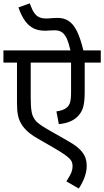

<svg xmlns="http://www.w3.org/2000/svg" viewBox="-20 -916 608 1120"><path d="M0 -622.1V-550.8H79.1V-315.9C79.1 -252.9 86.9 -222.2 104.5 -192.9C109.9 -183.1 117.2 -173.3 126 -164.1C143.6 -144.5 164.6 -127.9 203.1 -106L289.6 -56.2C320.3 -38.1 341.8 -24.9 355 -15.6C368.2 -6.3 377.9 1.5 384.8 8.3C398.4 22 403.3 33.7 403.3 54.7C403.3 64.5 401.9 74.2 397 87.9C394.5 94.7 391.1 101.6 387.7 107.9C384.3 114.3 377.4 126 367.2 142.1L439.5 183.6C468.3 140.6 485.8 94.2 485.8 53.2C485.8 29.3 481.4 9.3 473.1 -7.8C455.6 -41.5 422.9 -67.9 369.6 -97.7L259.8 -160.2C231.9 -176.3 212.9 -189 202.1 -198.2C190.9 -207.5 182.6 -217.8 176.8 -228.5C170.4 -239.3 166 -252.9 163.6 -270C160.6 -287.1 159.2 -314.5 159.2 -352.5V-550.8H394.5V-380.4C394.5 -350.6 392.6 -329.6 388.2 -316.9C379.9 -291.5 359.9 -273.4 309.1 -266.1L323.2 -191.9C377 -196.8 416 -215.3 439.5 -243.7C463.4 -271.5 474.1 -303.2 474.1 -380.4V-550.8H567.9V-622.1H466.3C454.6 -670.4 441.9 -707.5 428.7 -734.4C399.9 -790.5 366.2 -811.5 314.9 -811.5C302.7 -811.5 291.5 -811 280.3 -810.1C269.5 -808.6 259.8 -808.1 251 -808.1C233.9 -808.1 220.2 -810.5 209.5 -815.4C198.2 -820.3 189 -828.1 180.7 -839.4C172.4 -850.1 163.6 -869.1 153.3 -896.5L87.4 -872.6C99.6 -837.9 113.8 -810.5 128.9 -790.5C159.7 -751 193.8 -736.8 246.1 -736.8C254.9 -736.8 263.7 -737.3 272 -738.3C280.8 -738.8 289.6 -739.3 298.3 -739.3C333 -739.3 353 -725.6 369.1 -691.9C376.5 -675.8 383.8 -652.8 391.1 -622.1Z"/></svg>

Font: Noto Reveo Sans
Style: Regular
Weight: 400
Designer: Monotype Design team
Foundry: Monotype Imaging Inc.
Version: Version 1.04